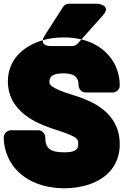

<svg xmlns="http://www.w3.org/2000/svg" viewBox="-24 -958 660 1026"><path d="M321 -144C246 -144 218 -163 218 -224C218 -240 204 -262 181 -262H34C18 -262 -4 -247 -4 -224C-4 -193 2 -164 11 -138C54 -17 174 48 321 48C363 48 402 42 438 32C532 5 616 -63 616 -188C616 -221 610 -253 598 -281C554 -383 450 -425 354 -454C309 -468 278 -481 259 -493C242 -504 240 -513 240 -521C240 -550 259 -566 315 -566C373 -566 396 -546 396 -501C396 -485 410 -464 433 -464H579C595 -464 616 -478 616 -501C616 -539 608 -573 594 -605C548 -702 448 -758 318 -758C276 -758 237 -753 201 -742C112 -715 18 -648 18 -522C18 -486 26 -454 41 -424C91 -331 191 -291 282 -262C310 -253 333 -245 349 -238C386 -221 394 -217 394 -187C394 -159 377 -144 321 -144ZM345 -938H498C498 -938 575 -931 526 -876L391 -725C384 -717 373 -712 363 -712H248C248 -712 177 -709 216 -770L313 -921C320 -932 333 -938 345 -938Z"/></svg>

Font: Asimov Print
Style: E
Weight: 500
Designer: Google
Version: Version 2.000980; 2014